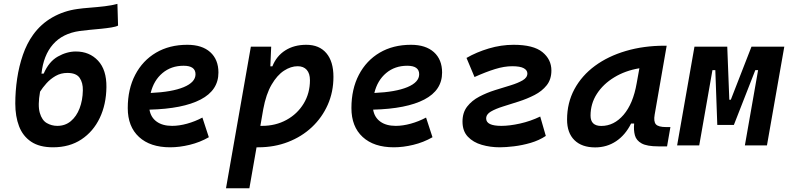

<svg xmlns="http://www.w3.org/2000/svg" viewBox="-20 -762 4142 1006"><path d="M257.8 9.8Q187 9.8 143.3 -19.5Q99.6 -48.8 79.8 -100.6Q60.1 -152.3 60.1 -219.2Q60.1 -284.2 69.8 -349.9Q79.6 -415.5 100.1 -474.9Q120.6 -534.2 153.3 -579.6Q194.3 -636.7 254.4 -670.9Q314.5 -705.1 385.3 -714.8Q412.1 -718.8 450.7 -721.7Q489.3 -724.6 528.3 -729.2Q567.4 -733.9 595.2 -741.7L598.6 -627.9Q587.9 -622.1 564 -618.2Q540 -614.3 510.5 -611.3Q481 -608.4 450.9 -605.7Q420.9 -603 397.5 -599.6Q307.6 -586.9 257.6 -529.5Q207.5 -472.2 197.3 -376L209 -376.5Q236.3 -439.5 283.2 -465.8Q330.1 -492.2 377.4 -492.2Q448.7 -492.2 493.7 -444.1Q538.6 -396 537.6 -305.7Q536.6 -215.3 502.7 -144Q468.8 -72.8 406.5 -31.5Q344.2 9.8 257.8 9.8ZM280.3 -102.5Q321.8 -102.5 351.3 -127.4Q380.9 -152.3 397 -194.3Q413.1 -236.3 414.1 -288.1Q415 -328.6 397.2 -354.2Q379.4 -379.9 333 -379.9Q298.8 -379.9 271.2 -364Q243.7 -348.1 223.4 -325.4Q203.1 -302.7 189.9 -281.7Q177.2 -209.5 188.5 -170.7Q199.7 -131.8 225.1 -117.2Q250.5 -102.5 280.3 -102.5Z M881.8 -102.5Q918.5 -102.5 960.2 -114Q1002 -125.5 1040.5 -146L1074.2 -43Q1027.3 -16.1 973.9 -3.2Q920.4 9.8 871.6 9.8Q767.1 9.8 708.3 -44.4Q649.4 -98.6 649.4 -195.8Q649.4 -295.4 688.5 -370.1Q727.5 -444.8 797.6 -486.1Q867.7 -527.3 961.4 -527.3Q1038.6 -527.3 1081.5 -488.8Q1124.5 -450.2 1124.5 -381.8Q1124.5 -289.1 1031.2 -240.5Q938 -191.9 763.2 -187.5Q770 -147 800.8 -124.8Q831.5 -102.5 881.8 -102.5ZM769.5 -274.9Q880.9 -279.8 942.6 -305.4Q1004.4 -331.1 1004.4 -373Q1004.4 -417.5 941.9 -417.5Q877 -417.5 831.3 -379.2Q785.6 -340.8 769.5 -274.9Z M1286.6 224.6H1164.1L1294.4 -517.6H1400.9L1396.5 -414.6H1407.2Q1428.7 -468.8 1474.9 -498Q1521 -527.3 1585 -527.3Q1652.8 -527.3 1689.9 -483.6Q1727.1 -439.9 1727.1 -359.4Q1727.1 -280.3 1697.3 -213.1Q1667.5 -146 1614.3 -95.9Q1561 -45.9 1489.3 -18.1Q1417.5 9.8 1333 9.8Q1328.6 9.8 1324.2 9.8ZM1344.2 -102.5Q1348.1 -102.5 1352.5 -102.5Q1424.3 -102.5 1481.2 -133.8Q1538.1 -165 1571 -219.2Q1604 -273.4 1604 -341.8Q1604 -377 1587.2 -396Q1570.3 -415 1539.6 -415Q1503.9 -415 1468 -391.6Q1432.1 -368.2 1403.1 -318.6Q1374 -269 1359.4 -190.4Z M2053.7 -102.5Q2090.3 -102.5 2132.1 -114Q2173.8 -125.5 2212.4 -146L2246.1 -43Q2199.2 -16.1 2145.8 -3.2Q2092.3 9.8 2043.5 9.8Q1939 9.8 1880.1 -44.4Q1821.3 -98.6 1821.3 -195.8Q1821.3 -295.4 1860.4 -370.1Q1899.4 -444.8 1969.5 -486.1Q2039.6 -527.3 2133.3 -527.3Q2210.4 -527.3 2253.4 -488.8Q2296.4 -450.2 2296.4 -381.8Q2296.4 -289.1 2203.1 -240.5Q2109.9 -191.9 1935.1 -187.5Q1941.9 -147 1972.7 -124.8Q2003.4 -102.5 2053.7 -102.5ZM1941.4 -274.9Q2052.7 -279.8 2114.5 -305.4Q2176.3 -331.1 2176.3 -373Q2176.3 -417.5 2113.8 -417.5Q2048.8 -417.5 2003.2 -379.2Q1957.5 -340.8 1941.4 -274.9Z M2598.6 9.8Q2548.8 9.8 2504.2 -3.2Q2459.5 -16.1 2431.4 -45.7Q2403.3 -75.2 2403.3 -125Q2403.3 -172.4 2428 -203.9Q2452.6 -235.4 2491.2 -255.6Q2529.8 -275.9 2573.2 -289.6Q2616.7 -303.2 2655.3 -314.9Q2693.8 -326.7 2718.5 -341.1Q2743.2 -355.5 2743.2 -377Q2743.2 -394 2724.4 -404.5Q2705.6 -415 2663.6 -415Q2622.1 -415 2574 -400.1Q2525.9 -385.3 2466.3 -358.4L2424.3 -458.5Q2476.6 -488.8 2541.3 -508.1Q2606 -527.3 2670.9 -527.3Q2774.9 -527.3 2822 -489Q2869.1 -450.7 2869.1 -392.6Q2869.1 -346.2 2844.5 -315.2Q2819.8 -284.2 2780.8 -264.2Q2741.7 -244.1 2698.2 -230.2Q2654.8 -216.3 2615.7 -204.1Q2576.7 -191.9 2552 -177.5Q2527.3 -163.1 2527.3 -141.1Q2527.3 -102.5 2606.9 -102.5Q2649.9 -102.5 2704.8 -114.7Q2759.8 -127 2810.5 -151.4L2839.8 -49.8Q2804.7 -26.4 2760.3 -13.4Q2715.8 -0.5 2672.9 4.6Q2629.9 9.8 2598.6 9.8Z M3098.6 10.3Q3028.3 10.3 2989.7 -27.8Q2951.2 -65.9 2951.2 -135.3Q2951.2 -223.1 2989.7 -294.7Q3028.3 -366.2 3097.4 -417Q3166.5 -467.8 3259.8 -495.1Q3353 -522.5 3461.9 -522.5H3473.1L3410.2 -161.6Q3403.8 -125.5 3416.5 -110.8Q3429.2 -96.2 3470.7 -96.2H3492.7L3475.1 4.9H3429.2Q3370.1 4.9 3342 -10.5Q3314 -25.9 3306.6 -53Q3299.3 -80.1 3302.7 -114.7H3286.6Q3256.8 -54.7 3208.3 -22.2Q3159.7 10.3 3098.6 10.3ZM3130.4 -102.1Q3197.3 -102.1 3247.3 -160.4Q3297.4 -218.8 3315.9 -325.7L3330.1 -404.3Q3256.3 -392.1 3198.5 -356.9Q3140.6 -321.8 3107.4 -270.3Q3074.2 -218.8 3074.2 -156.2Q3074.2 -102.1 3130.4 -102.1Z M3527.8 0 3618.7 -517.6H3790.5L3801.3 -239.3H3809.1L3917.5 -517.6H4089.4L3998.5 0H3882.8L3952.1 -394.5H3937.5L3825.2 -107.4H3738.3L3728 -394.5H3712.9L3643.6 0Z"/></svg>

Font: Cascadia Code PL SemiBold
Style: Italic
Weight: 600
Italic angle: -10°
Monospace: yes
Designer: Aaron Bell
Foundry: Saja Typeworks
Version: Version 2404.023; ttfautohint (v1.8.4)